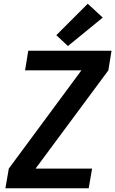

<svg xmlns="http://www.w3.org/2000/svg" viewBox="-20 -1006 616 1026"><path d="M9 0H454L472 -105H170L559 -630L576 -735H131L114 -630H415L27 -105ZM343 -760 529 -912 449 -986 281 -818Z"/></svg>

Font: Iosevka Sparkle
Style: Bold Italic
Weight: 700
Italic angle: -9°
Designer: Belleve Invis
Foundry: Belleve Invis
Version: Version 4.5.0; ttfautohint (v1.8.3)